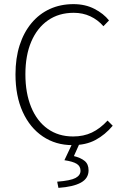

<svg xmlns="http://www.w3.org/2000/svg" viewBox="-20 -691 604 930"><path d="M331 12Q250 12 187.5 -30Q125 -72 90 -149Q55 -226 55 -331Q55 -409 75 -471.5Q95 -534 132.5 -579Q170 -624 221.5 -647.5Q273 -671 336 -671Q393 -671 437.5 -648Q482 -625 508 -592L481 -564Q454 -595 417.5 -612Q381 -629 337 -629Q265 -629 212.5 -592.5Q160 -556 131.5 -489.5Q103 -423 103 -331Q103 -240 131 -172Q159 -104 211 -67Q263 -30 334 -30Q385 -30 425 -49Q465 -68 501 -107L526 -82Q489 -38 442.5 -13Q396 12 331 12ZM263 219 257 189Q322 184 346 171Q370 158 370 136Q370 114 351.5 102.5Q333 91 292 85L333 -2H368L338 65Q371 73 390 88.5Q409 104 409 134Q409 173 372 193.5Q335 214 263 219Z"/></svg>

Font: Mada Light
Style: Regular
Weight: 300
Designer: Khaled Hosny
Version: Version 1.5